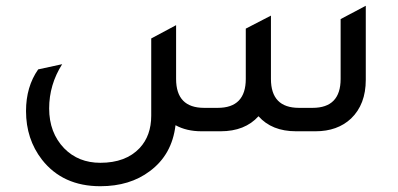

<svg xmlns="http://www.w3.org/2000/svg" viewBox="-20 -454 1375 664"><path d="M1158 -388 1245 -434V-178Q1245 -93 1194 -44Q1147 0 1071 0H1004Q920 0 874 -52Q827 0 743 0H677Q625 0 587 -21Q575 81 498 138Q429 190 327 190Q197 190 125 98Q70 27 70 -70Q70 -154 112 -214L195 -232Q150 -161 150 -79Q150 5 202 59Q251 109 327 109Q415 109 463 58Q503 15 503 -54V-321L589 -367V-181Q589 -81 686 -81H733Q830 -81 830 -181V-355L917 -400V-181Q917 -81 1014 -81H1061Q1158 -81 1158 -181Z"/></svg>

Font: TajawalTap Med
Style: Regular
Weight: 500
Designer: Boutros Fonts
Foundry: Created by Boutros International 2017
Version: Version 2.700